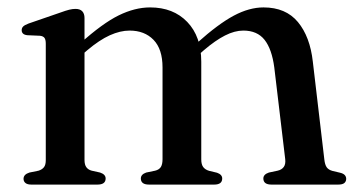

<svg xmlns="http://www.w3.org/2000/svg" viewBox="-20 -498 963 518"><path d="M208 -449.5V-66.5Q208 -53.5 213 -46.8Q218 -40 227.5 -37.5L250 -32.5Q265 -27.5 265 -16.5Q265 0 243 0H64.5Q54 0 48.8 -4.2Q43.5 -8.5 43.5 -15.5Q43.5 -21.5 47.5 -25.8Q51.5 -30 59.5 -32.5L84 -37.5Q93.5 -40.5 98.5 -46.8Q103.5 -53 103.5 -66V-380Q103.5 -391 100 -395.8Q96.5 -400.5 88 -401.5L53.5 -403Q45.5 -404 42 -407.5Q38.5 -411 38.5 -416.5Q38.5 -422.5 42.5 -426.5Q46.5 -430.5 57 -434.5L142.5 -464Q157.5 -469.5 166.8 -471.8Q176 -474 183.5 -474Q196 -474 202 -467.5Q208 -461 208 -449.5ZM194 -344 175.5 -363 197 -381.5Q256.5 -435 300.2 -456.5Q344 -478 385 -478Q447.5 -478 485.2 -438.8Q523 -399.5 523 -331.5V-68Q523 -54 528.5 -47Q534 -40 544.5 -37L565.5 -32Q579.5 -27 579.5 -16.5Q579.5 0 558 0H382Q360 0 360 -16.5Q360 -27.5 374.5 -32.5L398.5 -37.5Q409 -40 413.8 -47.2Q418.5 -54.5 418.5 -68.5V-316Q418.5 -365.5 394.2 -390.5Q370 -415.5 329.5 -415.5Q304.5 -415.5 276.2 -402.8Q248 -390 215.5 -362.5ZM509 -344 490.5 -363 511.5 -382Q569 -433.5 610.8 -455.8Q652.5 -478 691 -478Q751 -478 783.8 -438.5Q816.5 -399 824 -331.5L855 -68Q856.5 -54 861.2 -47Q866 -40 876.5 -37L897.5 -32Q906 -30 910 -25.8Q914 -21.5 914 -15.5Q914 -8.5 909 -4.2Q904 0 892.5 0H712.5Q690.5 0 690.5 -16.5Q690.5 -27.5 705.5 -32.5L729 -37.5Q740 -40 745.5 -47.5Q751 -55 749.5 -68.5L720 -316Q713.5 -365.5 693.8 -390.5Q674 -415.5 636.5 -415.5Q613 -415.5 587 -402.2Q561 -389 530 -362.5Z"/></svg>

Font: Fraunces 24pt
Style: Regular
Weight: 400
Version: Version 1.000;[b76b70a41]